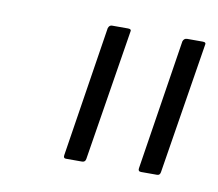

<svg xmlns="http://www.w3.org/2000/svg" viewBox="-43 -731 400 352"><g transform="rotate(10 157.0 -555.5)"><path d="M239 -428Q233 -428 234 -434L272 -677Q274 -683 280 -683H309Q316 -683 314 -677L275 -434Q274 -428 269 -428ZM99 -428Q94 -428 95 -434L133 -677Q135 -683 140 -683H170Q177 -683 175 -677L136 -434Q135 -428 129 -428Z"/></g></svg>

Font: Sofia Sans Semi Condensed ExtraLight
Style: Italic
Weight: 250
Italic angle: -9°
Version: Version 4.100